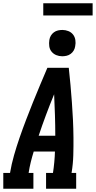

<svg xmlns="http://www.w3.org/2000/svg" viewBox="-38 -1147 583 1167"><path d="M-18 0V-96H23Q32 -150 47.5 -204Q63 -258 81.5 -311.5Q100 -365 120.5 -418.5Q141 -472 162 -524.5Q183 -577 205.5 -630Q228 -683 250 -735H380Q386 -683 390.5 -630Q395 -577 399 -524.5Q403 -472 405.5 -418.5Q408 -365 408.5 -311.5Q409 -258 407.5 -204Q406 -150 397 -96H425V0H242V-96H284Q289 -129 292 -161.5Q295 -194 296 -226H167Q157 -194 149 -161.5Q141 -129 136 -96H165V0ZM298 -322Q298 -385 296 -448Q294 -511 291 -574Q265 -511 241.5 -448Q218 -385 197 -322ZM340 -805Q321 -805 304 -812Q287 -819 275.5 -833Q264 -847 261.5 -866Q259 -885 262 -904Q264 -918 271 -930Q278 -942 289.5 -950.5Q301 -959 314.5 -962Q328 -965 341 -965Q360 -965 377.5 -958Q395 -951 406 -937Q417 -923 420 -904Q423 -885 419 -866Q417 -852 410 -840Q403 -828 391.5 -819.5Q380 -811 366.5 -808Q353 -805 340 -805ZM225 -1053V-1127H525V-1053Z"/></svg>

Font: Iosevka Curly Slab
Style: Bold Italic
Weight: 700
Italic angle: -9°
Monospace: yes
Designer: Belleve Invis
Foundry: Belleve Invis
Version: Version 22.1.2; ttfautohint (v1.8.4)